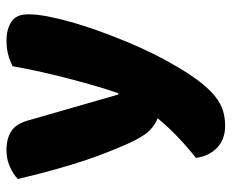

<svg xmlns="http://www.w3.org/2000/svg" viewBox="-81 -455 713 591"><g transform="rotate(-90 275.5 -159.5)"><path d="M128 -124Q117 -149 104.5 -180Q92 -211 78.5 -251Q65 -291 50.5 -342.5Q36 -394 20 -461Q34 -475 57.5 -485.5Q81 -496 109 -496Q144 -496 167 -481.5Q190 -467 201 -427L280 -152H284Q296 -186 307.5 -226Q319 -266 330 -308.5Q341 -351 350.5 -393.5Q360 -436 367 -477Q403 -496 446 -496Q481 -496 504 -481Q527 -466 527 -429Q527 -402 520 -366.5Q513 -331 501.5 -291Q490 -251 474.5 -208.5Q459 -166 442 -125Q425 -84 407 -47.5Q389 -11 372 18Q344 67 320 98Q296 129 274 146.5Q252 164 230 170.5Q208 177 184 177Q142 177 116 152Q90 127 85 87Q117 62 149 31.5Q181 1 207 -31Q190 -36 170.5 -54.5Q151 -73 128 -124Z"/></g></svg>

Font: Baloo Bhai
Style: Regular
Weight: 400
Designer: Supriya Tembe, Noopur Datye and Ek Type
Foundry: Ek Type
Version: Version 1.100;PS 1.000;hotconv 1.0.88;makeotf.lib2.5.647800;